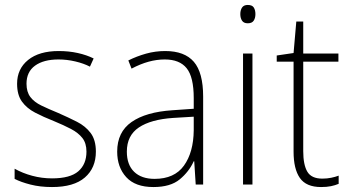

<svg xmlns="http://www.w3.org/2000/svg" viewBox="-20 -745 1410 775"><path d="M367 -133Q367 -67 322.5 -28.5Q278 10 190 10Q142 10 103 0Q64 -10 39 -23V-64Q71 -46 110 -35.5Q149 -25 190 -25Q263 -25 296 -53.5Q329 -82 329 -133Q329 -167 312.5 -188Q296 -209 266.5 -224.5Q237 -240 198 -256Q155 -273 121.5 -290.5Q88 -308 68.5 -335Q49 -362 49 -407Q49 -467 93.5 -503Q138 -539 217 -539Q258 -539 294 -531Q330 -523 358 -509L343 -476Q318 -489 284 -497Q250 -505 216 -505Q156 -505 121.5 -480Q87 -455 87 -407Q87 -374 102.5 -353.5Q118 -333 147 -319Q176 -305 215 -289Q256 -271 290.5 -253.5Q325 -236 346 -208Q367 -180 367 -133Z M647 -539Q725 -539 762.5 -495.5Q800 -452 800 -355V0H770L764 -94H762Q743 -52 705.5 -21Q668 10 599 10Q526 10 489.5 -30Q453 -70 453 -133Q453 -212 511 -252.5Q569 -293 676 -300L762 -306V-349Q762 -434 733.5 -469.5Q705 -505 645 -505Q613 -505 580 -496Q547 -487 511 -468L498 -501Q532 -518 569.5 -528.5Q607 -539 647 -539ZM679 -269Q589 -263 540.5 -230.5Q492 -198 492 -133Q492 -80 521.5 -51.5Q551 -23 604 -23Q684 -23 722.5 -76.5Q761 -130 762 -219V-274Z M980 -725Q998 -725 1004.5 -714.5Q1011 -704 1011 -688Q1011 -672 1004 -661.5Q997 -651 980 -651Q964 -651 957 -661.5Q950 -672 950 -688Q950 -704 957 -714.5Q964 -725 980 -725ZM999 -529V0H961V-529Z M1281 -24Q1300 -24 1317 -27.5Q1334 -31 1347 -36V-3Q1333 3 1316 6.5Q1299 10 1276 10Q1216 10 1190.5 -26.5Q1165 -63 1165 -133V-496H1097V-521L1165 -531L1176 -658H1204V-529H1346V-496H1204V-135Q1204 -80 1220.5 -52Q1237 -24 1281 -24Z"/></svg>

Font: Noto Sans Ethiopic SemiCondensed ExtraLight
Style: Regular
Weight: 200
Width: 4
Designer: Monotype Design Team
Foundry: Monotype Imaging Inc.
Version: Version 2.102; ttfautohint (v1.8.4.7-5d5b)